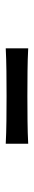

<svg xmlns="http://www.w3.org/2000/svg" viewBox="258 -1036 119 676"><g transform="rotate(-90 318.0 -697.5)"><path d="M150.4 -658.2V-737.3Q188.5 -735.4 230.5 -734.9Q272.5 -734.4 318.4 -734.4Q364.3 -734.4 406.2 -734.9Q448.2 -735.4 486.3 -737.3V-658.2Q448.2 -660.2 406.2 -660.6Q364.3 -661.1 318.4 -661.1Q272.5 -661.1 230.5 -660.6Q188.5 -660.2 150.4 -658.2Z"/></g></svg>

Font: Pinar Medium
Style: Regular
Weight: 500
Designer: Amin Abedi
Version: Version 3.000